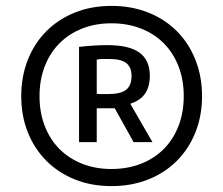

<svg xmlns="http://www.w3.org/2000/svg" viewBox="-20 -773 757 651"><path d="M248 -614Q300 -620 344 -620Q418 -620 453 -594.5Q488 -569 488 -516Q488 -442 423 -422V-419L497 -291H433L369 -406H308V-291H248ZM346 -454Q389 -454 407.5 -468.5Q426 -483 426 -515Q426 -544 409 -558.5Q392 -573 350 -573Q344 -573 330.5 -573Q317 -573 308 -571V-455Q313 -454 325.5 -454Q338 -454 346 -454ZM358 -142Q290 -142 234 -164.5Q178 -187 137.5 -227.5Q97 -268 74.5 -324Q52 -380 52 -447Q52 -514 74.5 -570.5Q97 -627 137.5 -667.5Q178 -708 234 -730.5Q290 -753 358 -753Q426 -753 482.5 -730.5Q539 -708 579.5 -667.5Q620 -627 642.5 -570.5Q665 -514 665 -447Q665 -380 642.5 -324Q620 -268 579.5 -227.5Q539 -187 482.5 -164.5Q426 -142 358 -142ZM358 -200Q413 -200 458.5 -218Q504 -236 536 -268.5Q568 -301 585.5 -346.5Q603 -392 603 -447Q603 -502 585.5 -547.5Q568 -593 536 -625.5Q504 -658 458.5 -676Q413 -694 358 -694Q303 -694 258 -676Q213 -658 181 -625.5Q149 -593 131.5 -547.5Q114 -502 114 -447Q114 -392 131.5 -346.5Q149 -301 181 -268.5Q213 -236 258 -218Q303 -200 358 -200Z"/></svg>

Font: Encode Sans Wide
Style: SemiBold
Weight: 600
Designer: Pablo Impallari, Andres Torresi
Foundry: Pablo Impallari, Andres Torresi
Version: Version 1.000; ttfautohint (v1.00) -l 8 -r 50 -G 200 -x 14 -